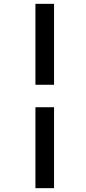

<svg xmlns="http://www.w3.org/2000/svg" viewBox="-20 -889 446 1000"><path d="M164.5 -869H261.5V-447.5H164.5ZM164.5 -330.5H261.5V91H164.5Z"/></svg>

Font: Merriweather 24pt SemiCondensed Black
Style: Italic
Weight: 900
Width: 4
Italic angle: -7.8°
Designer: Eben Sorkin
Foundry: Eben Sorkin
Version: Version 2.101